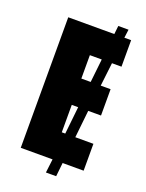

<svg xmlns="http://www.w3.org/2000/svg" viewBox="-155 -836 753 987"><g transform="rotate(20 221.5 -342.5)"><path d="M351 -569 336 -441H390V-297H320L304 -147H403V0H288L280 75H224L233 0H59V-714H311L316 -760H372L366 -714H403V-569ZM295 -569H230V-441H281ZM265 -297H230V-147H249Z"/></g></svg>

Font: Noto Sans UI CondBlack
Style: Regular
Weight: 900
Width: 3
Designer: Monotype Design Team
Foundry: Monotype Imaging Inc.
Version: Version 1.001